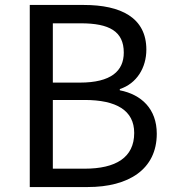

<svg xmlns="http://www.w3.org/2000/svg" viewBox="-20 -754 697 774"><path d="M100 0H334C498 0 612 -71 612 -215C612 -315 550 -373 463 -390V-395C531 -417 570 -481 570 -554C570 -683 467 -734 318 -734H100ZM193 -421V-660H306C420 -660 479 -628 479 -542C479 -468 428 -421 302 -421ZM193 -74V-351H321C449 -351 521 -309 521 -218C521 -119 447 -74 321 -74Z"/></svg>

Font: Source Han Sans HK
Style: Regular
Weight: 400
Designer: Ryoko NISHIZUKA 西塚涼子 (kana, bopomofo & ideographs); Paul D. Hunt (Latin, Greek & Cyrillic); Sandoll Communications 산돌커뮤니
Foundry: Adobe
Version: Version 2.000;hotconv 1.0.107;makeotfexe 2.5.65593